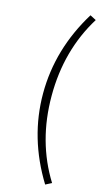

<svg xmlns="http://www.w3.org/2000/svg" viewBox="-149 -858 612 1099"><g transform="rotate(15 157.0 -308.5)"><path d="M278.3 174.8 242.2 193.4Q95.7 -44.9 95.7 -307.6Q95.7 -571.3 242.2 -809.6L278.3 -791Q146.5 -578.1 146.5 -307.6Q146.5 -37.1 278.3 174.8Z"/></g></svg>

Font: Gen Shin Gothic Light
Style: Regular
Weight: 200
Designer: [Source Han Sans]
Ryoko NISHIZUKA  (kana & ideographs); Paul D. Hunt (Latin, Greek & Cyrillic); Wenlong ZHANG  (bopomofo
Version: Version 1.002.20150607